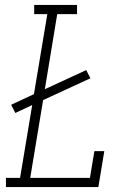

<svg xmlns="http://www.w3.org/2000/svg" viewBox="-20 -755 540 775"><path d="M4 0V-37H61L110 -331L42 -299L25 -332L117 -375L171 -698H118V-735H291V-698H211L161 -395L328 -472L345 -439L154 -351L102 -37H343L361 -145H401L377 0Z"/></svg>

Font: Iosevka Slab XLtObl
Style: Regular
Weight: 200
Italic angle: -9°
Monospace: yes
Designer: Belleve Invis
Foundry: Belleve Invis
Version: Version 11.1.1; ttfautohint (v1.8.3)